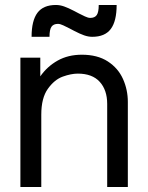

<svg xmlns="http://www.w3.org/2000/svg" viewBox="-20 -752 596 772"><path d="M293 -456Q266 -456 232.5 -444Q199 -432 172.5 -395Q146 -358 146 -291V0H62V-520H142V-445Q170 -485 212 -508.5Q254 -532 309 -532Q372 -532 413.5 -505Q455 -478 474.5 -434.5Q494 -391 494 -342V0H411V-334Q411 -390 381 -423Q351 -456 293 -456ZM205 -732Q221 -732 238 -726Q255 -720 278 -708Q283 -706 297 -698Q309 -692 321.5 -686Q334 -680 343 -680Q361 -680 369 -691.5Q377 -703 377 -732H449Q449 -667 425.5 -635.5Q402 -604 351 -604Q335 -604 318 -610Q301 -616 278 -628Q273 -630 259 -638Q247 -644 234.5 -650Q222 -656 213 -656Q195 -656 187 -644.5Q179 -633 179 -604H107Q107 -669 130.5 -700.5Q154 -732 205 -732Z"/></svg>

Font: Aspekta 400
Style: Regular
Weight: 400
Designer: Ivo Dolenc
Version: Version 2.000